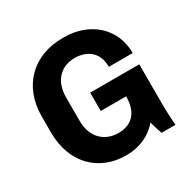

<svg xmlns="http://www.w3.org/2000/svg" viewBox="-157 -851 1013 1016"><g transform="rotate(-30 349.5 -343.0)"><path d="M210 -272V-414C210 -519 272 -573 353 -573C425 -573 487 -534 487 -442H633C633 -597 512 -696 362 -696H348C173 -696 48 -579 48 -392V-294C48 -107 167 10 332 10H337C415 10 487 -23 530 -77C539 -42 548 -16 554 0H639C639 0 633 -56 633 -136V-373H333V-261H488C488 -159 436 -113 356 -113C276 -113 210 -167 210 -272Z"/></g></svg>

Font: Chivo
Style: Bold
Weight: 700
Designer: Hector Gatti
Foundry: Omnibus-Type
Version: Version 1.003;PS 001.003;hotconv 1.0.70;makeotf.lib2.5.58329